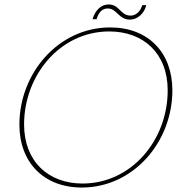

<svg xmlns="http://www.w3.org/2000/svg" viewBox="-20 -833 832 861"><path d="M347 8C577 8 753 -195 753 -428C753 -597 645 -710 474 -710C243 -710 67 -506 67 -274C67 -105 176 8 347 8ZM350 -10C197 -10 88 -109 88 -275C88 -494 248 -692 470 -692C623 -692 732 -594 732 -428C732 -204 569 -10 350 -10ZM395 -747H413C423 -780 440 -795 463 -795C505 -795 511 -745 563 -745C597 -745 628 -774 636 -810H618C609 -779 587 -763 566 -763C519 -763 517 -813 467 -813C433 -813 407 -787 395 -747Z"/></svg>

Font: Poppins Devanagari Thin
Style: Italic
Weight: 100
Italic angle: -10°
Designer: Ninad Kale (Devanagari), Jonny Pinhorn (Latin)
Foundry: Indian Type Foundry
Version: 4.005